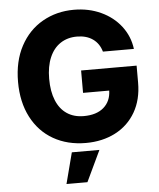

<svg xmlns="http://www.w3.org/2000/svg" viewBox="-61 -769 863 1043"><g transform="rotate(-5 370.5 -247.5)"><path d="M384.8 -570.3Q333 -570.3 294.7 -544.9Q256.3 -519.5 235.6 -470.9Q214.8 -422.4 214.8 -354.5Q214.8 -285.6 234.9 -236.8Q254.9 -188 293 -162.4Q331.1 -136.7 384.8 -136.7Q454.6 -136.7 493.7 -170.7Q532.7 -204.6 534.2 -262.7H391.6V-384.8H694.3V-292Q694.3 -199.7 654.8 -131.3Q615.2 -63 544.7 -26.6Q474.1 9.8 383.8 9.8Q283.2 9.8 206.5 -34.2Q129.9 -78.1 87.4 -160.2Q44.9 -242.2 44.9 -352.5Q44.9 -465.3 89.1 -547.6Q133.3 -629.9 209.7 -673.3Q286.1 -716.8 380.9 -716.8Q461.4 -716.8 528.1 -686Q594.7 -655.3 636.7 -600.6Q678.7 -545.9 687.5 -476.6H518.6Q505.9 -521.5 471.2 -545.9Q436.5 -570.3 384.8 -570.3ZM302.7 53.7H453.1L373 222.7H258.8Z"/></g></svg>

Font: Pretendard GOV ExtraBold
Style: Regular
Weight: 800
Designer: Base glyphs from Inter by Rasmus Andersson; Hangeul glyphs from Noto Sans CJK(Source Han Sans) by Jang Soo-young and Kan
Foundry: Kil Hyung-jin
Version: Version 1.309